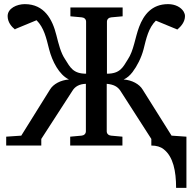

<svg xmlns="http://www.w3.org/2000/svg" viewBox="-20 -705 931 930"><path d="M53 -564 157 -607C193 -571 204 -522 218 -466C233 -408 266 -343 314 -320C274 -317 238 -298 222 -271L83 -48L10 -43V0H180V-32L330 -264C343 -286 364 -298 396 -299V-69C396 -57 387 -49 375 -48L320 -43V0H573V-43L518 -48C506 -49 497 -57 497 -69V-299C530 -296 550 -286 564 -264L713 -32V0C738 0 758 6 773 18C819 54 833 124 833 205H883V-43L811 -48L671 -271C655 -298 619 -317 579 -320C595 -327 609 -339 622 -356C644 -385 664 -424 675 -465C689 -521 699 -569 735 -605L839 -562C857 -577 876 -599 876 -627C876 -634 874 -641 870 -648C857 -670 829 -685 794 -685C715 -685 676 -633 654 -575C634 -522 628 -460 599 -417C575 -378 561 -348 498 -348V-600C498 -612 507 -620 519 -621L574 -626V-669H321V-626L376 -621C388 -620 397 -612 397 -600V-348C334 -348 320 -379 296 -417C274 -449 264 -492 253 -535C234 -611 195 -685 100 -685C62 -685 17 -665 17 -627C17 -598 35 -576 54 -561Z"/></svg>

Font: Veleka
Style: Regular
Weight: 400
Designer: Stefan Peev, Context Ltd, 2016; SIL International, 1997-2014.
Foundry: Stefan Peev, Context Ltd, 2016
Version: Version 1.000